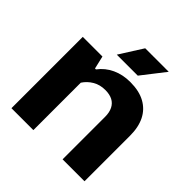

<svg xmlns="http://www.w3.org/2000/svg" viewBox="-193 -875 1022 1022"><g transform="rotate(45 318.0 -364.5)"><path d="M46 0V-537H194L211 -464H218Q248 -504 293.5 -525Q339 -546 395 -546Q462 -546 506.5 -521.5Q551 -497 573.5 -452Q596 -407 596 -343V0H431V-320Q431 -353 419.5 -376Q408 -399 386 -410.5Q364 -422 331 -422Q291 -422 260.5 -404Q230 -386 211 -357V0ZM241 -598 324 -729H501L399 -598Z"/></g></svg>

Font: Hubot Sans
Style: Bold
Weight: 700
Designer: Deni Anggara
Foundry: GitHub, Inc., Subsidiary of Microsoft Corporation
Version: Version 2.000